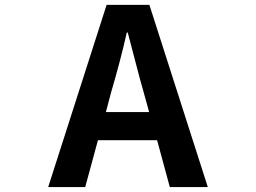

<svg xmlns="http://www.w3.org/2000/svg" viewBox="-20 -760 1040 780"><path d="M410.2 -304.7H585.9L563.5 -385.7Q550.8 -428.7 529.3 -512.2Q507.8 -595.7 499 -627.9H495.1Q469.7 -514.6 431.6 -385.7ZM669.9 0 618.2 -190.4H377.9L326.2 0H175.8L413.1 -740.2H586.9L824.2 0Z"/></svg>

Font: Gen Shin Gothic Monospace Bold
Style: Bold
Weight: 700
Designer: [Source Han Sans]
Ryoko NISHIZUKA  (kana & ideographs); Paul D. Hunt (Latin, Greek & Cyrillic); Wenlong ZHANG  (bopomofo
Version: Version 1.002.20150607